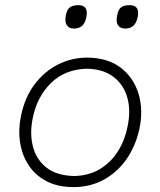

<svg xmlns="http://www.w3.org/2000/svg" viewBox="-20 -734 637 763"><path d="M272.5 9.5Q209.5 9.5 164.8 -14Q120 -37.5 93.8 -77.5Q67.5 -117.5 59.8 -168.2Q52 -219 63.5 -273.5Q78.5 -347 117.5 -398.8Q156.5 -450.5 210.8 -477.8Q265 -505 325.5 -505Q407 -505 459 -465.5Q511 -426 530.5 -361.2Q550 -296.5 534 -222Q519 -153.5 482.5 -101.2Q446 -49 392.2 -19.8Q338.5 9.5 272.5 9.5ZM275 -34.5Q333.5 -36 376.8 -62Q420 -88 447.8 -131.5Q475.5 -175 486.5 -229.5Q500.5 -293.5 486.2 -345.2Q472 -397 431.5 -428.2Q391 -459.5 325 -461Q238 -458.5 182.8 -404.2Q127.5 -350 110.5 -266.5Q97.5 -205 110.5 -153Q123.5 -101 164 -68.5Q204.5 -36 275 -34.5ZM477 -620.5Q456.5 -620.5 448 -635.8Q439.5 -651 447 -679Q451.5 -699 463.2 -706.2Q475 -713.5 495 -713.5Q536 -713.5 527.5 -668Q522 -641.5 509.5 -631Q497 -620.5 477 -620.5ZM273.5 -620.5Q253 -620.5 244.5 -635.8Q236 -651 243 -679Q248 -699 259.8 -706.2Q271.5 -713.5 291.5 -713.5Q332 -713.5 323.5 -668Q318.5 -641.5 306 -631Q293.5 -620.5 273.5 -620.5Z"/></svg>

Font: Commissioner Loud ExtraLight
Style: Italic
Weight: 200
Italic angle: -12°
Designer: Kostas Bartsokas
Foundry: Kostas Bartsokas
Version: Version 1.000; ttfautohint (v1.8.3)